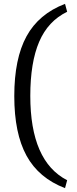

<svg xmlns="http://www.w3.org/2000/svg" viewBox="-20 -810 399 995"><path d="M317 -790 328 -749Q229 -701 183 -593.5Q137 -486 137 -313Q137 26 328 124L317 165Q181 113 117.5 -3Q54 -119 54 -312Q54 -506 117.5 -622Q181 -738 317 -790Z"/></svg>

Font: Exo 2.0
Style: Regular
Weight: 400
Designer: Natanael Gama
Version: Version 1.001;PS 001.001;hotconv 1.0.70;makeotf.lib2.5.58329